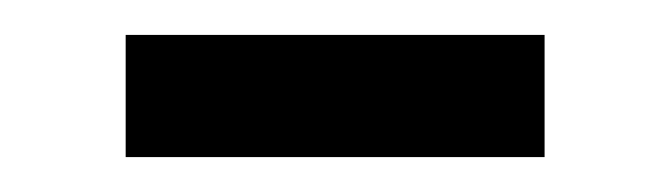

<svg xmlns="http://www.w3.org/2000/svg" viewBox="-20 -367 384 110"><path d="M52 -347H292V-277H52Z"/></svg>

Font: Emberly Black
Style: Regular
Weight: 900
Designer: Rajesh Rajput
Foundry: Rajesh Rajput
Version: Version 1.000